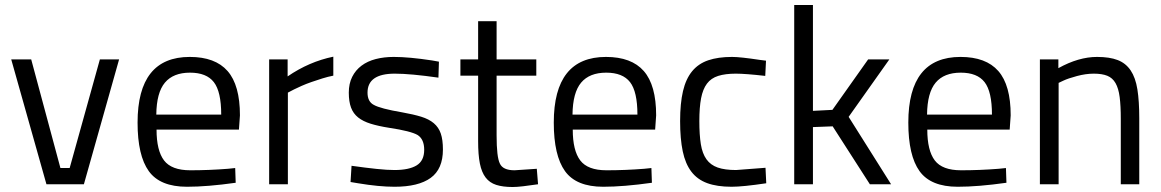

<svg xmlns="http://www.w3.org/2000/svg" viewBox="-20 -738 4650 769"><path d="M166 0H316L457 -500H380L259 -65H222L105 -500H25Z M893 -62 922 -65 924 -6Q867 2 818.5 6Q770 10 729 10Q621 10 576 -52.5Q531 -115 531 -247Q531 -510 740 -510Q842 -510 891.5 -453.5Q941 -397 941 -276L937 -219H607Q607 -135 637 -95.5Q667 -56 742 -56Q817 -56 893 -62ZM606 -279H866Q866 -371 836.5 -409Q807 -447 741 -447Q674 -447 640.5 -407Q607 -367 606 -279Z M1133 0H1058V-500H1132V-432Q1218 -491 1315 -511V-435Q1294 -431 1271.5 -424Q1249 -417 1227.5 -409.5Q1206 -402 1188 -394Q1170 -386 1158 -380L1133 -367Z M1561 -443Q1452 -443 1452 -367Q1452 -331 1477 -318Q1503 -303 1591 -288Q1636 -280 1667 -270.5Q1698 -261 1717.5 -244.5Q1737 -228 1745.5 -203Q1754 -178 1754 -139Q1754 -61 1705 -25.5Q1656 10 1560 10Q1529 10 1492.5 6.5Q1456 3 1414 -4L1384 -9L1388 -74Q1445 -66 1488 -61.5Q1531 -57 1560 -57Q1618 -57 1648.5 -75.5Q1679 -94 1679 -138Q1679 -180 1653 -197Q1626 -213 1539 -226Q1495 -233 1464.5 -242.5Q1434 -252 1414.5 -267.5Q1395 -283 1386 -307Q1377 -331 1377 -367Q1377 -403 1390.5 -430Q1404 -457 1428 -475Q1452 -493 1485 -501.5Q1518 -510 1557 -510Q1588 -510 1626 -506.5Q1664 -503 1710 -496L1738 -491L1736 -427Q1680 -435 1636.5 -439Q1593 -443 1561 -443Z M2128 -500V-435H1969V-196Q1969 -109 1982 -83Q1994 -56 2041 -56L2130 -62L2135 0Q2101 5 2075.5 8Q2050 11 2033 11Q1994 11 1967.5 2.5Q1941 -6 1925 -27Q1909 -48 1902 -83Q1895 -118 1895 -172V-435H1824V-500H1895V-653H1969V-500Z M2560 -62 2589 -65 2591 -6Q2534 2 2485.5 6Q2437 10 2396 10Q2288 10 2243 -52.5Q2198 -115 2198 -247Q2198 -510 2407 -510Q2509 -510 2558.5 -453.5Q2608 -397 2608 -276L2604 -219H2274Q2274 -135 2304 -95.5Q2334 -56 2409 -56Q2484 -56 2560 -62ZM2273 -279H2533Q2533 -371 2503.5 -409Q2474 -447 2408 -447Q2341 -447 2307.5 -407Q2274 -367 2273 -279Z M2912 -510Q2945 -510 3024 -498L3048 -495L3045 -434Q2966 -443 2927 -443Q2885 -443 2856.5 -434Q2828 -425 2811.5 -403Q2795 -381 2788 -344.5Q2781 -308 2781 -253Q2781 -198 2787 -160.5Q2793 -123 2809.5 -100Q2826 -77 2854.5 -67Q2883 -57 2928 -57L3046 -66L3049 -4Q3002 3 2967.5 6.5Q2933 10 2910 10Q2852 10 2812.5 -4.5Q2773 -19 2749 -50.5Q2725 -82 2714.5 -132Q2704 -182 2704 -253Q2704 -324 2715.5 -373Q2727 -422 2752 -452.5Q2777 -483 2816.5 -496.5Q2856 -510 2912 -510Z M3236 -229 3315 -232 3464 0H3549L3379 -270L3542 -500H3457L3314 -298L3236 -294V-718H3161V0H3236Z M3980 -62 4009 -65 4011 -6Q3954 2 3905.5 6Q3857 10 3816 10Q3708 10 3663 -52.5Q3618 -115 3618 -247Q3618 -510 3827 -510Q3929 -510 3978.5 -453.5Q4028 -397 4028 -276L4024 -219H3694Q3694 -135 3724 -95.5Q3754 -56 3829 -56Q3904 -56 3980 -62ZM3693 -279H3953Q3953 -371 3923.5 -409Q3894 -447 3828 -447Q3761 -447 3727.5 -407Q3694 -367 3693 -279Z M4220 -406V0H4145V-500H4219V-465Q4300 -510 4374 -510Q4424 -510 4456.5 -497.5Q4489 -485 4508.5 -456Q4528 -427 4535.5 -380Q4543 -333 4543 -264V0H4469V-262Q4469 -314 4464.5 -349Q4460 -384 4448 -405Q4436 -426 4415 -434.5Q4394 -443 4361 -443Q4329 -443 4293.5 -433.5Q4258 -424 4239 -415Z"/></svg>

Font: Sunflower Light
Style: Regular
Weight: 300
Designer: JIKJI
Foundry: JIKJI
Version: Version 1.00